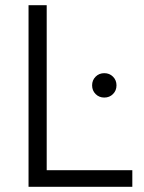

<svg xmlns="http://www.w3.org/2000/svg" viewBox="-20 -720 555 740"><path d="M90 -700H160V-64H490V0H90ZM382 -344Q362 -344 348.5 -357.5Q335 -371 335 -391Q335 -411 348.5 -424.5Q362 -438 382 -438Q402 -438 415.5 -424.5Q429 -411 429 -391Q429 -371 415.5 -357.5Q402 -344 382 -344Z"/></svg>

Font: PT Root UI
Style: Regular
Weight: 400
Designer: Vitaly Kuzmin
Foundry: ParaType Ltd.
Version: Version 2.001G